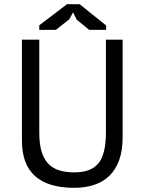

<svg xmlns="http://www.w3.org/2000/svg" viewBox="-20 -890 692 919"><path d="M487 -700H567V-233Q567 -170 550.5 -124Q534 -78 503.5 -48.5Q473 -19 430 -5Q387 9 335 9Q211 9 148 -47Q85 -103 85 -217V-700H168V-256Q168 -203 178.5 -166.5Q189 -130 210 -107.5Q231 -85 262.5 -75Q294 -65 336 -65Q417 -65 452 -109.5Q487 -154 487 -256ZM301 -870H361L488 -768V-747H407L347 -796L330 -831L311 -797L247 -747H168V-769Z"/></svg>

Font: PTSans
Style: Regular
Weight: 400
Designer: A.Korolkova, O.Umpeleva, V.Yefimov
Foundry: ParaType Ltd
Version: Version 2.003W OFL